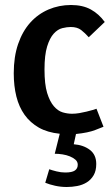

<svg xmlns="http://www.w3.org/2000/svg" viewBox="-20 -530 450 768"><path d="M335 -381Q320 -398 304.5 -410Q289 -422 263 -422Q248 -422 229.5 -417.5Q211 -413 195 -395.5Q179 -378 168.5 -344Q158 -310 158 -252Q158 -193 168.5 -158.5Q179 -124 195.5 -105Q212 -86 231 -80.5Q250 -75 268 -75Q282 -75 297 -77.5Q312 -80 326 -83.5Q340 -87 350.5 -90Q361 -93 366 -95L394 -23Q389 -21 361 -10Q333 1 284 6L275 47Q314 50 339.5 69.5Q365 89 365 126Q365 153 354.5 171Q344 189 327 199.5Q310 210 289 214Q268 218 247 218Q223 218 200.5 213Q178 208 161 201L177 147Q188 151 206 155.5Q224 160 241 160Q268 160 279.5 152Q291 144 291 129Q291 117 282 109Q273 101 259.5 95.5Q246 90 230 87.5Q214 85 199 85L219 5Q170 0 135.5 -19.5Q101 -39 78.5 -70.5Q56 -102 45.5 -144Q35 -186 35 -237Q35 -303 52.5 -354Q70 -405 101 -439.5Q132 -474 174 -492Q216 -510 264 -510Q311 -510 343.5 -492Q376 -474 399 -442Z"/></svg>

Font: Amaranth
Style: Regular
Weight: 400
Designer: Gesine Todt
Foundry: Gesine Todt
Version: Version 1.001